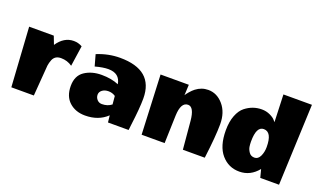

<svg xmlns="http://www.w3.org/2000/svg" viewBox="-70 -1041 2398 1443"><g transform="rotate(20 1129.0 -319.5)"><path d="M252 -409Q305 -488 383 -488Q420 -488 451 -470L427 -306Q387 -334 337 -334Q289 -334 272 -294Q262 -269 259 -246L240 0H60L30 -474H227Z M652 10Q575 10 525.5 -35Q476 -80 476 -162.5Q476 -245 532 -282.5Q588 -320 667 -320Q746 -320 804 -295Q791 -378 699 -378Q657 -378 595 -361L570 -451Q660 -488 753 -488Q1021 -488 1021 -260Q1021 -182 1003 -44L998 0H833L827 -55Q759 10 652 10ZM742 -114Q787 -114 819 -139L813 -205Q788 -222 757.5 -222Q727 -222 707.5 -207Q688 -192 688 -170Q688 -148 703 -131Q718 -114 742 -114Z M1459 -488Q1529 -488 1579.5 -429Q1630 -370 1630 -275.5Q1630 -181 1607 0H1432L1412 -224Q1402 -331 1354 -331Q1297 -331 1293 -223L1286 0H1102L1081 -474H1307L1303 -389Q1308 -399 1326 -420Q1344 -441 1361 -454Q1405 -488 1459 -488Z M1685 -248Q1685 -317 1704.5 -367Q1724 -417 1756 -442Q1815 -488 1887 -488Q1923 -488 1953.5 -473.5Q1984 -459 1996 -444L2008 -430L2000 -649H2228L2201 0H2051L2034 -65Q1974 9 1886.5 9.5Q1799 10 1742 -56Q1685 -122 1685 -248ZM1951 -354Q1892 -354 1892 -234Q1892 -212 1895 -192Q1898 -172 1913 -150Q1928 -128 1957 -128Q1986 -128 2001.5 -160.5Q2017 -193 2017 -234Q2017 -354 1951 -354Z"/></g></svg>

Font: Wendy One
Style: Regular
Weight: 400
Designer: Alejandro Inler
Foundry: Alejandro Inler
Version: 1.001